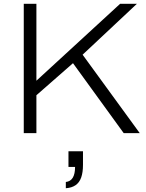

<svg xmlns="http://www.w3.org/2000/svg" viewBox="-20 -706 775 1018"><path d="M106 0V-686H173V-278L617 -686H706L418 -416L721 0H636L367 -371L173 -201V0ZM329 292V259Q354 256 366 236Q378 216 378 179H343V96H420V168Q420 208 410.5 235Q401 262 380.5 276Q360 290 329 292Z"/></svg>

Font: Archivo SemiExpanded ExtraLight
Style: Regular
Weight: 250
Width: 6
Designer: Hector Gatti
Foundry: Omnibus-Type
Version: Version 2.001